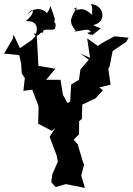

<svg xmlns="http://www.w3.org/2000/svg" viewBox="-27 -915 647 936"><path d="M290 -391 306 -407 280 -452 268 -526H198L243 -580L160 -594L158 -637L152 -745L127 -719L70 -680L39 -747L36 -727L-7 -654L67 -646L76 -604L79 -558L94 -534L87 -472L130 -478L160 -400L161 -387L159 -312L226 -277L243 -291L215 -248L249 -158L255 -127L228 -65L223 -27L244 -3L296 -18H291L387 1L369 -59L383 -113L378 -123L352 -211L332 -234L358 -260L359 -325L372 -335L374 -405L439 -436L475 -475L457 -489L512 -502L501 -580L507 -589L522 -666L588 -711L600 -731L531 -738C503 -722 473 -709 450 -691L398 -728L412 -633L364 -654L406 -624L365 -576L358 -526L320 -503L315 -420L271 -393ZM184 -756C175 -784 238 -759 242 -778C250 -815 235 -791 239 -817C247 -817 221 -871 218 -893C225 -887 203 -849 201 -851C201 -856 154 -897 107 -844C134 -889 152 -854 98 -812C147 -815 161 -787 148 -749C134 -767 138 -717 173 -756ZM398 -755C427 -729 435 -768 421 -741C479 -794 474 -766 427 -793C493 -804 485 -890 416 -895C428 -873 419 -868 423 -842C369 -889 373 -860 331 -871C367 -889 337 -876 320 -822C312 -781 366 -753 334 -761C385 -766 402 -780 416 -759Z"/></svg>

Font: Asimov Aggro
Style: Condensed
Weight: 500
Designer: Google
Version: Version 2.000980; 2014